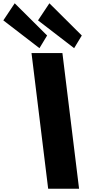

<svg xmlns="http://www.w3.org/2000/svg" viewBox="-94 -1148 684 1168"><path d="M285.7 -825H97.7L199 0H387ZM192.6 -932 146 -855 -73.7 -1024 -4.5 -1128ZM403.6 -932 357 -855 137.3 -1024 206.5 -1128Z"/></svg>

Font: Hussar
Style: BdOpOblOne
Weight: 700
Foundry: Cannot Into Space Fonts
Version: Version 2.00